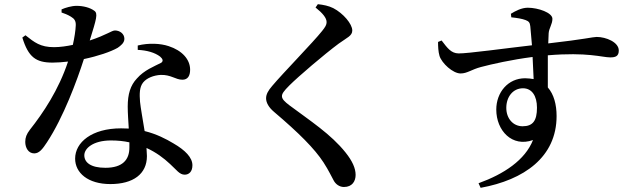

<svg xmlns="http://www.w3.org/2000/svg" viewBox="-20 -829 3040 920"><path d="M509 53C618 53 684 5 684 -81L682 -120C728 -99 764 -72 795 -43C826 -15 840 8 865 8C885 8 902 -6 902 -37C902 -74 868 -109 811 -142C776 -163 730 -187 673 -201C664 -257 654 -312 651 -341C648 -379 648 -412 666 -434C684 -456 717 -468 749 -470C799 -472 821 -447 854 -447C880 -447 891 -466 891 -495C891 -544 853 -587 788 -608C749 -621 693 -624 640 -611V-590C684 -588 722 -577 747 -558C760 -547 764 -536 752 -528C719 -511 671 -493 636 -453C605 -420 592 -378 592 -318C592 -286 595 -249 597 -213L560 -214C420 -214 340 -147 340 -69C340 -1 401 53 509 53ZM600 -147V-122C600 -64 568 -25 485 -25C414 -25 384 -51 384 -85C384 -118 426 -156 512 -156C544 -156 573 -153 600 -147ZM232 -529C255 -529 280 -531 306 -534C261 -398 187 -288 123 -207C107 -186 101 -170 101 -149C101 -121 116 -94 144 -94C168 -94 184 -115 205 -147C284 -267 349 -443 382 -546C449 -560 511 -581 544 -600C558 -610 576 -623 576 -643C576 -668 553 -683 531 -683C515 -683 492 -662 410 -635C442 -739 451 -765 431 -778C412 -792 380 -801 347 -801C323 -801 293 -792 275 -784V-769C287 -765 304 -759 320 -749C337 -739 344 -728 343 -707C342 -683 337 -649 329 -614C301 -608 268 -603 239 -603C173 -603 145 -626 102 -660L87 -649C116 -555 152 -529 232 -529Z M1628 67C1668 67 1684 39 1684 9C1684 -23 1668 -58 1636 -98C1566 -186 1465 -251 1366 -325C1345 -341 1331 -354 1331 -368C1331 -380 1339 -392 1367 -420C1409 -462 1533 -568 1603 -620C1643 -649 1668 -657 1668 -683C1668 -714 1625 -765 1577 -790C1555 -801 1530 -806 1503 -809L1492 -793C1526 -766 1545 -743 1545 -723C1545 -710 1539 -700 1523 -680C1481 -627 1336 -479 1284 -417C1265 -395 1255 -377 1255 -358C1255 -337 1268 -314 1293 -293C1412 -192 1487 -117 1530 -51C1557 -9 1567 15 1579 36C1588 53 1606 67 1628 67Z M2484 -224C2438 -224 2406 -262 2406 -312C2406 -365 2438 -406 2486 -406C2529 -406 2553 -369 2553 -313C2553 -250 2533 -224 2484 -224ZM2187 -477C2219 -477 2239 -496 2285 -508C2338 -522 2431 -543 2532 -556L2537 -450C2525 -452 2511 -454 2496 -454C2414 -454 2358 -386 2358 -304C2358 -203 2434 -122 2534 -158C2496 -62 2395 5 2273 49L2283 71C2491 33 2647 -76 2647 -273C2647 -328 2634 -377 2605 -410V-564C2796 -580 2865 -554 2904 -554C2930 -554 2945 -560 2945 -587C2945 -627 2884 -652 2839 -652C2821 -652 2783 -641 2607 -621L2609 -670C2611 -695 2627 -713 2627 -739C2627 -768 2559 -792 2509 -792C2479 -792 2449 -776 2428 -763L2430 -746C2459 -743 2482 -739 2498 -733C2514 -727 2519 -721 2521 -703L2529 -612C2414 -599 2218 -572 2177 -573C2142 -574 2125 -597 2096 -635L2079 -628C2079 -607 2080 -581 2086 -561C2097 -526 2150 -477 2187 -477Z"/></svg>

Font: GenKiMin2 TW SB
Style: Regular
Weight: 600
Version: Version 2.100;PS 2.1;hotconv 16.6.51;makeotf.lib2.5.65220 DE